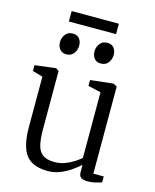

<svg xmlns="http://www.w3.org/2000/svg" viewBox="-131 -977 867 1077"><g transform="rotate(15 302.5 -439.0)"><path d="M480.5 9Q456.5 9 443.8 0.5Q431 -8 431 -33V-73Q411.5 -55 383.2 -35.5Q355 -16 321.5 -2.5Q288 11 251.5 11Q161.5 11 123.5 -39Q85.5 -89 85.5 -200V-492.5L26 -509.5V-543.5L144.5 -558H148.5L165 -547V-210.5Q165 -154 173.5 -118Q182 -82 205.8 -64.8Q229.5 -47.5 274 -47.5Q306 -47.5 333.8 -57.8Q361.5 -68 384.5 -82.8Q407.5 -97.5 423 -111.5V-492.5L348.5 -509.5V-543.5L478 -558H481.5L502.5 -547V-41H563L562.5 -6Q546 -1.5 526.2 3.8Q506.5 9 480.5 9ZM181 -648.5Q157 -648.5 143.8 -665Q130.5 -681.5 130.5 -705.5Q130.5 -730 145.5 -750.2Q160.5 -770.5 188.5 -770.5H189.5Q214 -770.5 227 -754.2Q240 -738 240 -713.5Q240 -689 225.2 -668.8Q210.5 -648.5 182 -648.5ZM381.5 -648.5Q357 -648.5 344 -665Q331 -681.5 331 -705.5Q331 -730 345.8 -750.2Q360.5 -770.5 389 -770.5H390Q414.5 -770.5 427.5 -754.2Q440.5 -738 440.5 -713.5Q440.5 -689 425.8 -668.8Q411 -648.5 382.5 -648.5ZM423 -890.5V-830H149V-890.5Z"/></g></svg>

Font: Merriweather 36pt Light
Style: Regular
Weight: 300
Designer: Eben Sorkin
Foundry: Eben Sorkin
Version: Version 2.100